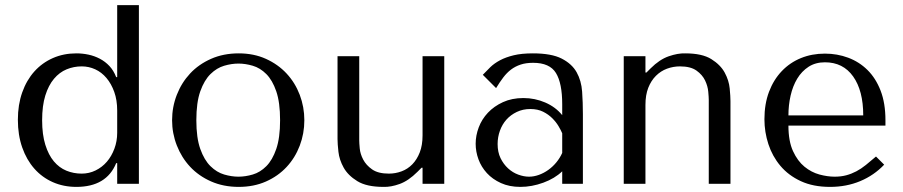

<svg xmlns="http://www.w3.org/2000/svg" viewBox="-20 -720 3538 752"><path d="M524 -700H439V-418H435Q425 -444 408.5 -461.5Q392 -479 371 -490Q350 -501 326.5 -506Q303 -511 279 -511Q229 -511 187 -492.5Q145 -474 114.5 -440Q84 -406 67 -358Q50 -310 50 -251Q50 -191 67 -142.5Q84 -94 114.5 -59.5Q145 -25 187 -6.5Q229 12 279 12Q397 12 435 -81H439V0H524ZM439 -200Q439 -167 428 -137.5Q417 -108 398.5 -86.5Q380 -65 354.5 -52.5Q329 -40 300 -40Q268 -40 240 -51.5Q212 -63 191 -88Q170 -113 157.5 -153Q145 -193 145 -249Q145 -306 157.5 -346Q170 -386 191.5 -411.5Q213 -437 241 -448.5Q269 -460 300 -460Q328 -460 353 -448.5Q378 -437 397 -414.5Q416 -392 427.5 -360Q439 -328 439 -287Z M1172 -249Q1172 -197 1154 -149.5Q1136 -102 1102.5 -66Q1069 -30 1021.5 -9Q974 12 915 12Q855 12 806.5 -9.5Q758 -31 724.5 -67Q691 -103 672.5 -150.5Q654 -198 654 -249Q654 -301 672.5 -348.5Q691 -396 724.5 -432Q758 -468 806.5 -489.5Q855 -511 915 -511Q974 -511 1021.5 -489.5Q1069 -468 1102.5 -432Q1136 -396 1154 -348.5Q1172 -301 1172 -249ZM1077 -249Q1077 -319 1062 -362.5Q1047 -406 1023 -430Q999 -454 970 -462.5Q941 -471 914 -471Q887 -471 858 -462.5Q829 -454 804.5 -430Q780 -406 764.5 -362.5Q749 -319 749 -249Q749 -180 764.5 -136.5Q780 -93 804.5 -69Q829 -45 858 -36.5Q887 -28 914 -28Q941 -28 970 -36.5Q999 -45 1023 -69Q1047 -93 1062 -136.5Q1077 -180 1077 -249Z M1302 -500V-175Q1302 -157 1305.5 -125.5Q1309 -94 1326 -63.5Q1343 -33 1379.5 -10.5Q1416 12 1482 12Q1511 13 1545.5 0.5Q1580 -12 1615 -47L1631 -63H1635V0H1720V-500H1635V-190Q1635 -151 1624 -123Q1613 -95 1595 -76.5Q1577 -58 1553 -49Q1529 -40 1503 -40Q1461 -40 1437.5 -56.5Q1414 -73 1402.5 -95Q1391 -117 1389 -138.5Q1387 -160 1387 -170V-500Z M2067 -511Q2140 -511 2180 -490.5Q2220 -470 2238.5 -437Q2257 -404 2260 -361Q2263 -318 2263 -273V0H2182V-49Q2153 -21 2108 -4.5Q2063 12 2018 12Q1975 12 1942 -3Q1909 -18 1887 -42Q1865 -66 1854 -96Q1843 -126 1843 -157Q1843 -189 1855 -221Q1867 -253 1891 -278.5Q1915 -304 1950 -320Q1985 -336 2030 -336Q2075 -336 2115.5 -318.5Q2156 -301 2182 -269V-312Q2182 -394 2157.5 -434Q2133 -474 2068 -474Q2040 -474 2019 -467Q1998 -460 1981.5 -447.5Q1965 -435 1951 -416.5Q1937 -398 1923 -375L1871 -427Q1885 -442 1900.5 -457Q1916 -472 1938.5 -484Q1961 -496 1992 -503.5Q2023 -511 2067 -511ZM2182 -198Q2177 -210 2167.5 -226Q2158 -242 2143 -257Q2128 -272 2107 -282.5Q2086 -293 2057 -293Q2028 -293 2004 -281.5Q1980 -270 1963.5 -251.5Q1947 -233 1938 -208Q1929 -183 1929 -156Q1929 -124 1940.5 -100.5Q1952 -77 1970 -60.5Q1988 -44 2010 -36Q2032 -28 2052 -28Q2071 -28 2090.5 -35Q2110 -42 2127.5 -54.5Q2145 -67 2159 -84Q2173 -101 2182 -121Z M2841 0V-324Q2841 -342 2838 -373.5Q2835 -405 2818.5 -435.5Q2802 -466 2766 -488.5Q2730 -511 2664 -511Q2635 -512 2599 -499.5Q2563 -487 2528 -452L2512 -436H2508V-500H2423V0H2508V-309Q2508 -348 2519 -376Q2530 -404 2549 -423Q2568 -442 2592.5 -451Q2617 -460 2643 -460Q2685 -460 2708 -443.5Q2731 -427 2741.5 -405Q2752 -383 2754 -361Q2756 -339 2756 -329V0Z M3448 -228V-249Q3448 -316 3429 -365Q3410 -414 3377.5 -446Q3345 -478 3302 -494Q3259 -510 3211 -510Q3160 -510 3117 -492.5Q3074 -475 3042 -441.5Q3010 -408 2992 -360.5Q2974 -313 2974 -253Q2974 -203 2989.5 -155.5Q3005 -108 3036.5 -70.5Q3068 -33 3116.5 -10.5Q3165 12 3231 12Q3295 12 3349 -10.5Q3403 -33 3443 -75L3411 -107Q3390 -89 3371.5 -74Q3353 -59 3334 -49Q3315 -39 3294.5 -33.5Q3274 -28 3249 -28Q3221 -28 3189.5 -36.5Q3158 -45 3131 -67Q3104 -89 3086 -128Q3068 -167 3068 -228ZM3068 -268Q3068 -308 3076.5 -345.5Q3085 -383 3102.5 -412Q3120 -441 3147 -458.5Q3174 -476 3211 -476Q3282 -476 3321.5 -420.5Q3361 -365 3361 -268Z"/></svg>

Font: Tenor Sans
Style: Regular
Weight: 400
Designer: Denis Masharov
Foundry: Denis Masharov
Version: Version 1.1